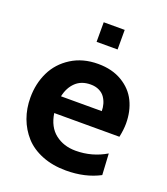

<svg xmlns="http://www.w3.org/2000/svg" viewBox="-131 -791 778 894"><g transform="rotate(20 257.5 -344.5)"><path d="M333 -602H229V-699H333ZM299 10Q233 10 180.5 -11Q128 -32 95.2 -68.5Q62.5 -105 45.2 -152Q28 -199 28 -253Q28 -322.5 55.8 -379.8Q83.5 -437 139.8 -472.5Q196 -508 272 -508Q341.5 -508 391.2 -478.2Q441 -448.5 464.5 -400.2Q488 -352 488 -291Q488 -261.5 480 -223H157Q167 -157 208.8 -124.5Q250.5 -92 310 -92Q391 -92 460 -133L466 -28Q394 10 299 10ZM160 -307H362Q362 -325 357.2 -341.8Q352.5 -358.5 342.5 -373.2Q332.5 -388 314.2 -397Q296 -406 272 -406Q226 -406 197.8 -379Q169.5 -352 160 -307Z"/></g></svg>

Font: Cabin
Style: Bold
Weight: 700
Designer: Pablo Impallari
Foundry: Pablo Impallari. http://www.impallari.com Igino Marini. http://www.ikern.com
Version: Version 3.001;hotconv 1.0.109;makeotfexe 2.5.65596